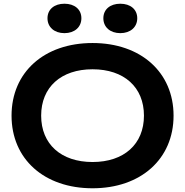

<svg xmlns="http://www.w3.org/2000/svg" viewBox="-20 -996 994 1031"><path d="M477 15C736 15 912 -142 912 -375C912 -608 736 -765 477 -765C217 -765 42 -608 42 -375C42 -142 217 15 477 15ZM477 -126C308 -126 201 -222 201 -375C201 -528 308 -624 477 -624C646 -624 753 -528 753 -375C753 -222 646 -126 477 -126ZM326 -818C380 -818 417 -850 417 -898C417 -946 380 -976 326 -976C272 -976 235 -946 235 -898C235 -850 272 -818 326 -818ZM626 -818C680 -818 717 -850 717 -898C717 -946 680 -976 626 -976C572 -976 535 -946 535 -898C535 -850 572 -818 626 -818Z"/></svg>

Font: Bounded Med
Style: Regular
Weight: 500
Designer: Vlad Churkin
Version: Version 3.0